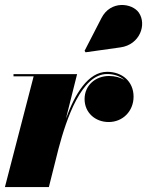

<svg xmlns="http://www.w3.org/2000/svg" viewBox="-20 -762 599 782"><path d="M470.5 -569C550 -580 578.5 -662.5 545.5 -710.5C518.5 -749.5 430.5 -762 393 -688L324.5 -555L328.5 -549ZM117 -451 0 0H179L218.5 -157C250.5 -277.5 312 -460.5 416 -460.5C444.5 -460.5 469 -452 486.5 -436.5C469.5 -447 447.5 -452.5 424 -452.5C369.5 -452.5 324.5 -415 324.5 -358.5C324.5 -303.5 367.5 -265 422.5 -265C480.5 -265 524 -309.5 524 -368.5C524 -430.5 477 -469.5 416.5 -469.5C338 -469.5 284.5 -377.5 248.5 -278.5L294 -460H35V-451Z"/></svg>

Font: Bodoni* 24pt Fatface
Style: Italic
Weight: 900
Italic angle: -13°
Version: Version 2.3